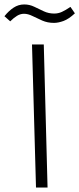

<svg xmlns="http://www.w3.org/2000/svg" viewBox="-62 -844 357 864"><path d="M181 -741Q152 -741 128 -751.5Q104 -762 84 -772Q64 -782 46 -782Q30 -782 15 -773Q0 -764 -16 -748L-42 -771Q-23 -795 -1 -809.5Q21 -824 47 -824Q71 -824 92.5 -813.5Q114 -803 135.5 -793Q157 -783 182 -783Q200 -783 216.5 -790.5Q233 -798 255 -813L275 -784Q247 -758 223.5 -749.5Q200 -741 181 -741ZM100 0 82 -644H135L152 0Z"/></svg>

Font: Noto Sans Arabic UI Lt
Style: Regular
Weight: 300
Designer: Monotype Design Team, Nadine Chahine and Nizar Qandah
Foundry: Monotype Imaging Inc.
Version: Version 2.010; ttfautohint (v1.8.4.7-5d5b)